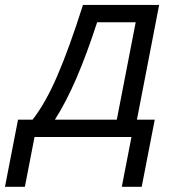

<svg xmlns="http://www.w3.org/2000/svg" viewBox="-99 -548 719 768"><path d="M443.8 -459H289.6Q247.6 -330.1 206.8 -235.4Q166 -140.6 120.6 -69.3H368.2ZM467.8 199.2H388.2L426.8 0H39.1L0.5 199.2H-79.1L-26.9 -69.3H31.2Q82.5 -134.3 130.1 -244.4Q177.7 -354.5 232.9 -528.3H537.6L448.7 -69.3H520Z"/></svg>

Font: Cousine
Style: Italic
Weight: 400
Italic angle: -12°
Monospace: yes
Designer: Steve Matteson
Foundry: Monotype Imaging Inc.
Version: Version 1.21